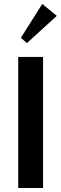

<svg xmlns="http://www.w3.org/2000/svg" viewBox="-20 -947 308 967"><path d="M71.8 0ZM192.9 -927.2 266.1 -867.2 115.7 -730 85 -756.3ZM196.8 -660.2V0H71.8V-660.2Z"/></svg>

Font: Pfennig
Style: Bold
Weight: 700
Version: Version 20120410 ; ttfautohint (v0.8)